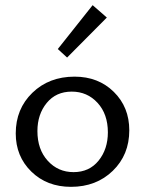

<svg xmlns="http://www.w3.org/2000/svg" viewBox="-20 -719 563 744"><path d="M240 -496 204 -529 339 -699 394 -651ZM255 5Q162 5 101.5 -54Q41 -113 41 -202Q41 -297 105.5 -359.5Q170 -422 269 -422Q361 -422 421 -363Q481 -304 481 -214Q481 -119 417 -57Q353 5 255 5ZM265 -52Q326 -52 362 -96.5Q398 -141 398 -206Q398 -277 358 -320.5Q318 -364 258 -364Q197 -364 161 -320Q125 -276 125 -211Q125 -140 165 -96Q205 -52 265 -52Z"/></svg>

Font: EauTestText Medium
Style: Regular
Weight: 500
Designer: Christian Thalmann (Catharsis Fonts)
Version: Version 0.001;PS 000.001;hotconv 1.0.88;makeotf.lib2.5.64775